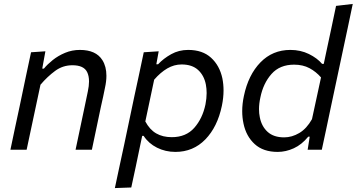

<svg xmlns="http://www.w3.org/2000/svg" viewBox="-20 -762 1815 977"><path d="M33 0Q44.5 -55 55.5 -107Q66.5 -158 79.5 -219L90 -269Q100 -317 112.2 -375.2Q124.5 -433.5 138 -496L211 -501L195 -413H203.5Q221 -434.5 248.5 -456.5Q276 -478.5 311.2 -493.2Q346.5 -508 386.5 -508Q468.5 -508 501 -456Q521.5 -423.5 521.5 -376.5Q521.5 -348 514 -314.5Q509.5 -293.5 505 -270.5Q500 -247.5 493.5 -219Q481 -158 470 -107Q459 -55.5 447.5 0H364.5Q376.5 -55.5 387 -106.5Q397.5 -157 410 -215.5L427 -297Q433 -325 433 -347.5Q433 -375.5 423.5 -395Q406.5 -430 348.5 -430Q299.5 -430 260.5 -401.2Q221.5 -372.5 186 -331L161.5 -216Q149 -156.5 138 -105.8Q127 -55 115.5 0Z M564.5 195Q576.5 140.5 587.5 87Q599 34.5 612 -26.5L663 -269Q673.5 -317 686 -375.5Q698 -433.5 711.5 -496L787.5 -501L775.5 -435H784.5Q812 -464.5 851 -486.2Q890 -508 937.5 -508Q1010.5 -508 1054 -468.2Q1097.5 -428.5 1111.5 -363.5Q1117.5 -334 1117.5 -302Q1117.5 -264 1109 -223.5Q1086.5 -116 1024.8 -52.5Q963 11 872.5 11Q822 11 779 -10.5Q736 -32 711 -70.5H703.5L693.5 -23Q681.5 35 670.8 86Q660 137 648 192ZM854 -64Q926.5 -64 968.5 -111.5Q1010.5 -159 1025.5 -230.5Q1031.5 -261 1031.5 -288.5Q1031.5 -311 1027.5 -332Q1018.5 -378 988 -406Q957.5 -434 904 -434Q866 -434 831.2 -413.8Q796.5 -393.5 764.5 -356.5L719.5 -144Q741.5 -102.5 774.8 -83.2Q808 -64 854 -64Z M1393 11Q1319.5 11 1276 -28.8Q1232.5 -68.5 1219 -133.5Q1212.5 -164 1212.5 -196.5Q1212.5 -233.5 1221 -273.5Q1243.5 -381 1305.2 -444.5Q1367 -508 1457.5 -508Q1509.5 -508 1551.8 -487.2Q1594 -466.5 1619 -437H1627.5L1639.5 -494Q1652.5 -555.5 1665.5 -615.5Q1678 -675 1690 -732L1775 -742Q1762 -681.5 1749.5 -620.5Q1736.5 -559.5 1722.5 -494L1664 -219Q1651 -156.5 1640.2 -106Q1629.5 -55.5 1617.5 0H1545.5L1556 -66.5H1548.5Q1515.5 -26 1475 -7.5Q1434.5 11 1393 11ZM1426 -63Q1465.5 -63 1503 -85.2Q1540.5 -107.5 1567.5 -155.5L1613.5 -368Q1588.5 -397 1555 -415Q1521.5 -433 1476.5 -433Q1403.5 -433 1361.5 -385.5Q1319.5 -338 1305 -266.5Q1298 -235 1298 -206.5Q1298 -185 1302 -165.5Q1311 -119 1341.8 -91Q1372.5 -63 1426 -63Z"/></svg>

Font: Heraclito
Style: Italic
Weight: 400
Italic angle: -12°
Designer: Kostas Bartsokas (font) & Cristiano Sobral (main changes)
Foundry: Kostas Bartsokas (font) & Cristiano Sobral (main changes)
Version: Version 1.00;July 8, 2020;FontCreator 13.0.0.2655 64-bit